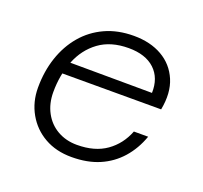

<svg xmlns="http://www.w3.org/2000/svg" viewBox="-104 -678 857 809"><g transform="rotate(20 325.0 -273.0)"><path d="M292 12Q223 12 171 -17.5Q119 -47 89.5 -99Q60 -151 60 -215Q60 -288 81 -350.5Q102 -413 141.5 -459.5Q181 -506 237.5 -532Q294 -558 366 -558Q440 -558 493 -527.5Q546 -497 570 -440.5Q594 -384 579 -306H123L134 -360L519 -358Q521 -425 480 -463.5Q439 -502 363 -502Q283 -502 230.5 -463.5Q178 -425 152.5 -360.5Q127 -296 127 -219Q127 -168 148.5 -128Q170 -88 208.5 -66Q247 -44 296 -44Q376 -44 427.5 -80.5Q479 -117 503 -179H567Q546 -120 508 -77Q470 -34 416.5 -11Q363 12 292 12Z"/></g></svg>

Font: Azeret Mono ExtraLight
Style: Italic
Weight: 250
Italic angle: -12°
Designer: Martin Vácha
Foundry: Displaay
Version: Version 1.002